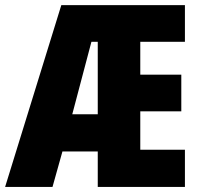

<svg xmlns="http://www.w3.org/2000/svg" viewBox="-25 -734 786 754"><path d="M701.2 0H358.9V-139.2H220.2L181.2 0H-4.9L215.8 -713.9H701.2V-569.8H525.9V-440.9H687V-296.9H525.9V-146H701.2ZM258.8 -285.2H358.9V-569.8H334Z"/></svg>

Font: Open Sans Condensed ExtraBold
Style: Regular
Weight: 800
Width: 3
Designer: Monotype Design Team
Foundry: Monotype Imaging Inc.
Version: Version 3.000; ttfautohint (v1.8.4)